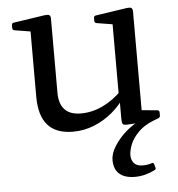

<svg xmlns="http://www.w3.org/2000/svg" viewBox="-52 -549 763 823"><g transform="rotate(-5 329.5 -137.5)"><path d="M496 225Q453 225 429.5 205Q406 185 406 145Q406 116 427 83.5Q448 51 479 24.5Q510 -2 540 -14L570 -6L481 -1Q472 -1 467 -2.5Q462 -4 460.5 -12Q459 -20 459 -36V-99L457 -107V-162H549V-28L530 -59L616 -51Q625 -50 625 -40V-28Q625 -19 616 -16Q560 3 531.5 31.5Q503 60 493.5 87Q484 114 484 130Q484 152 496 165.5Q508 179 533 179Q543 179 553 177.5Q563 176 575 172Q579 171 582 177L587 195Q588 200 583 203Q564 213 541.5 219Q519 225 496 225ZM249 9Q176 9 140 -31.5Q104 -72 104 -154V-316H196V-164Q196 -66 289 -66Q385 -66 471 -152L479 -125Q455 -87 419 -56.5Q383 -26 339.5 -8.5Q296 9 249 9ZM457 -162V-316H549V-162ZM104 -316V-462L122 -432L36 -446Q27 -447 27 -457V-469Q27 -478 37 -479L170 -499Q184 -501 190 -497.5Q196 -494 196 -481V-316ZM457 -316V-462L475 -432L389 -446Q380 -447 380 -457V-469Q380 -478 390 -479L523 -499Q537 -501 543 -497.5Q549 -494 549 -481V-316Z"/></g></svg>

Font: Hahmlet
Style: Regular
Weight: 400
Designer: Minjoo Ham & Mark Frömberg
Foundry: hypertype
Version: Version 1.001; ttfautohint (v1.8.3)